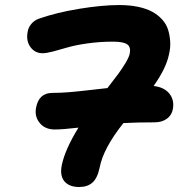

<svg xmlns="http://www.w3.org/2000/svg" viewBox="-20 -730 725 761"><path d="M196.8 -216.8Q158.2 -216.8 137.2 -242.9Q116.2 -269 123 -303.2Q133.8 -361.8 188 -361.8Q219.2 -361.8 252.4 -364.5Q285.6 -367.2 333.7 -372.8Q381.8 -378.4 405.8 -380.9Q435.5 -419.4 449 -437.5Q462.4 -455.6 476.8 -479.2Q491.2 -502.9 494.1 -517.1Q499.5 -542.5 484.9 -553.7Q470.2 -564.9 428.2 -564.9Q375.5 -564.9 326.2 -557.9Q276.9 -550.8 247.6 -542Q218.3 -533.2 190.9 -526.1Q163.6 -519 148.9 -519Q118.2 -519 100.3 -543.9Q82.5 -568.8 89.8 -605Q92.3 -620.6 103.8 -634.8Q115.2 -648.9 133.8 -655.8Q203.1 -680.2 293.9 -695.1Q384.8 -710 452.1 -710Q494.1 -710 527.6 -702.9Q561 -695.8 584 -683.1Q606.9 -670.4 623 -652.3Q639.2 -634.3 646 -612.8Q652.8 -591.3 654.5 -566.4Q656.2 -541.5 649.9 -515.1Q639.2 -460.4 588.9 -389.2Q631.3 -384.3 651.6 -358.6Q671.9 -333 665 -296.9Q660.6 -273.4 641.4 -259.3Q622.1 -245.1 591.8 -245.1Q523.4 -245.1 469.2 -242.2Q389.6 -142.6 375 -65.9Q366.2 -23.9 346.4 -6.3Q326.7 11.2 293.9 11.2Q254.4 11.2 235.4 -11.2Q216.3 -33.7 225.1 -76.2Q237.8 -137.7 291 -224.1Q229 -216.8 196.8 -216.8Z"/></svg>

Font: Shantell Sans Normal
Style: Bold Italic
Weight: 700
Italic angle: -11.31°
Designer: Stephen Nixon, Anya Danilova, Shantell Martin
Foundry: Arrow Type
Version: Version 1.006;[559af2be0]